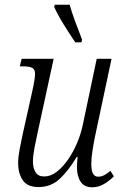

<svg xmlns="http://www.w3.org/2000/svg" viewBox="-20 -786 524 816"><path d="M372 10Q338 10 322.5 -14Q307 -38 307 -76Q307 -93 310 -119H306Q272 -62 234.5 -26.5Q197 9 144 9Q96 9 76.5 -20.5Q57 -50 57 -93Q57 -117 63 -149Q69 -181 75 -209L118 -402Q123 -424 126 -443Q129 -462 129 -472Q129 -491 117 -497.5Q105 -504 76 -504H64L72 -536H208L140 -223Q133 -192 126.5 -157.5Q120 -123 120 -100Q120 -72 131 -54Q142 -36 168 -36Q195 -36 220.5 -55.5Q246 -75 268.5 -107Q291 -139 307.5 -178Q324 -217 332 -256L391 -536H454L383 -202Q377 -172 372.5 -142Q368 -112 368 -88Q368 -35 397 -35Q410 -35 423 -41.5Q436 -48 449 -60L464 -37Q447 -19 423 -4.5Q399 10 372 10ZM300 -606Q275 -643 251 -681.5Q227 -720 210 -757L213 -766H276Q284 -737 299.5 -694.5Q315 -652 329 -617L326 -606Z"/></svg>

Font: Noto Serif Condensed Light
Style: Italic
Weight: 300
Width: 3
Italic angle: -12°
Designer: Monotype Design Team
Foundry: Monotype Imaging Inc.
Version: Version 2.014; ttfautohint (v1.8.4.7-5d5b)